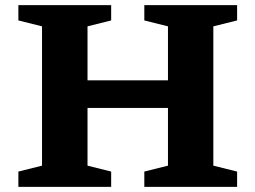

<svg xmlns="http://www.w3.org/2000/svg" viewBox="-20 -727 994 747"><path d="M320.5 -82.5 412.5 -59.5V0H51.5V-59.5L143.5 -82.5V-624.5L51.5 -647.5V-707H412.5V-647.5L320.5 -624.5V-414.5H633.5V-624.5L541.5 -647.5V-707H902.5V-647.5L810 -624.5V-82.5L902.5 -59.5V0H541.5V-59.5L633.5 -82.5V-307H320.5Z"/></svg>

Font: Newsreader 6pt SemiBold
Style: Regular
Weight: 600
Designer: Hugues Gentile
Foundry: Production Type
Version: Version 1.003; ttfautohint (v1.8.3)